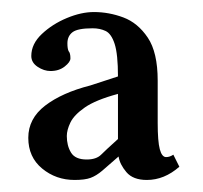

<svg xmlns="http://www.w3.org/2000/svg" viewBox="-20 -657 337 319"><path d="M224 -358Q201 -358 190 -371Q179 -384 177 -397Q160 -382 150 -373.5Q140 -365 130.5 -361.5Q121 -358 104 -358Q73 -358 50 -377Q27 -396 27 -428Q27 -460 55 -481.5Q83 -503 130 -515L176 -530Q176 -567 170.5 -584Q165 -601 155.5 -605.5Q146 -610 134 -610Q109 -610 100.5 -603.5Q92 -597 92 -585Q92 -576 94 -572Q97 -569 97 -560Q97 -554 87.5 -546.5Q78 -539 64 -539Q53 -539 42.5 -546Q32 -553 32 -564Q32 -584 49.5 -600.5Q67 -617 91 -627Q115 -637 136 -637Q161 -637 185 -628Q209 -619 225.5 -594.5Q242 -570 242 -523V-453Q242 -422 245.5 -409Q249 -396 256 -396Q262 -396 268 -400L278 -380Q253 -358 224 -358ZM176 -501Q139 -491 121 -478.5Q103 -466 97 -453.5Q91 -441 91 -431Q91 -415 98 -403.5Q105 -392 124 -392Q140 -392 148 -400Q156 -408 176 -426Z"/></svg>

Font: Libertinus Serif SemiBold
Style: Regular
Weight: 600
Designer: Philipp H. Poll, Khaled Hosny
Foundry: Caleb Maclennan
Version: Version 7.051;RELEASE